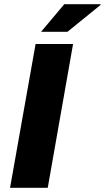

<svg xmlns="http://www.w3.org/2000/svg" viewBox="-20 -897 501 917"><path d="M28 0 150 -687H329L208 0ZM176 -745 287 -877H460L461 -874L302 -745Z"/></svg>

Font: Archivo SemiBold ExtraBold
Style: Italic
Weight: 800
Italic angle: -10°
Version: Version 2.001